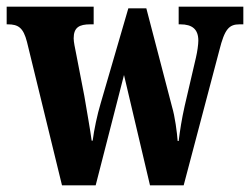

<svg xmlns="http://www.w3.org/2000/svg" viewBox="-24 -556 750 576"><path d="M57 -430 162 0H263L348 -331L426 0H527L634 -405C650 -469 663 -483 695 -483H706V-536H512V-483H517C553 -483 571 -468 571 -434C571 -423 568 -401 564 -384L530 -238C521 -198 516 -165 512 -133H509C507 -159 501 -206 492 -236L415 -531H361L278 -246C268 -213 258 -166 254 -134H251C247 -165 237 -220 229 -268L204 -397C201 -412 197 -430 197 -441C197 -474 214 -483 247 -483H257V-536H-4V-483H-1C31 -483 46 -473 57 -430Z"/></svg>

Font: Noto Serif Devanagari ExtraCondensed ExtraBold
Style: Regular
Weight: 800
Width: 2
Designer: Universal Thirst, Indian Type Foundry and the Monotype Design Team
Foundry: Monotype Imaging Inc.
Version: Version 2.004